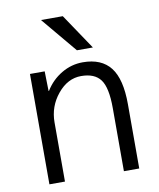

<svg xmlns="http://www.w3.org/2000/svg" viewBox="-85 -824 736 890"><g transform="rotate(-10 283.5 -378.5)"><path d="M75.2 0V-519.5H144.5L146.5 -426.8H148.4Q177.7 -474.6 224.6 -502.4Q271.5 -530.3 325.2 -530.3Q413.1 -530.3 455.6 -475.6Q498 -420.9 498 -302.7V0H425.8V-296.9Q425.8 -393.6 397.9 -431.2Q370.1 -468.8 306.6 -468.8Q243.2 -468.8 195.8 -411.1Q148.4 -353.5 148.4 -278.3V0ZM168.9 -756.8H271.5L383.8 -589.8H308.6Z"/></g></svg>

Font: GenEi M Gothic v2 Regular
Style: Regular
Weight: 400
Version: Version 2.0